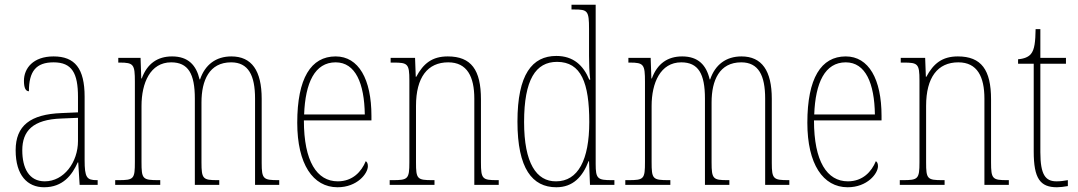

<svg xmlns="http://www.w3.org/2000/svg" viewBox="-20 -780 4547 810"><path d="M166 10C245 10 284 -41 308 -95H310L316 0H392V-20H388C346 -20 337 -31 337 -105V-372C337 -491 296 -542 206 -542C120 -542 81 -492 81 -439C81 -410 88 -395 102 -395C102 -479 132 -517 206 -517C284 -517 309 -471 309 -371V-306L240 -303C108 -298 46 -250 46 -146C46 -40 96 10 166 10ZM169 -15C102 -15 74 -71 74 -146C74 -227 118 -276 239 -280L309 -283V-185C309 -96 250 -15 169 -15Z M466 0H656V-20H649C581 -20 577 -25 577 -97V-333C577 -430 614 -517 702 -517C774 -517 802 -469 802 -364V0H905V-20H898C836 -20 830 -25 830 -95V-348C830 -441 863 -517 955 -517C1028 -517 1056 -462 1056 -364V0H1158V-20H1154C1091 -20 1084 -25 1084 -92V-363C1084 -482 1042 -542 956 -542C891 -542 845 -507 824 -445H822C808 -505 774 -542 706 -542C645 -542 601 -512 578 -449H576L573 -536H479V-516H485C544 -516 549 -508 549 -435V-97C549 -25 545 -20 479 -20H466Z M1404 10C1487 10 1532 -48 1532 -79C1532 -91 1528 -97 1523 -100C1505 -56 1468 -15 1405 -15C1317 -15 1262 -99 1262 -272H1547V-291C1547 -446 1493 -542 1396 -542C1292 -542 1234 -450 1234 -262C1234 -88 1300 10 1404 10ZM1519 -297H1263C1268 -431 1308 -517 1396 -517C1480 -517 1517 -428 1519 -297Z M1624 0H1813V-20H1804C1740 -20 1735 -25 1735 -95V-333C1735 -454 1784 -517 1871 -517C1951 -517 1981 -456 1981 -364V0H2084V-20H2077C2015 -20 2009 -25 2009 -95V-361C2009 -485 1968 -542 1869 -542C1803 -542 1766 -512 1736 -456H1734L1731 -536H1628V-516H1640C1700 -516 1707 -511 1707 -441V-95C1707 -25 1701 -20 1637 -20H1624Z M2327 10C2397 10 2438 -34 2463 -100H2465L2469 0H2572V-20H2561C2501 -20 2493 -26 2493 -88V-760H2391V-740H2402C2459 -740 2465 -735 2465 -658V-544C2465 -511 2466 -477 2470 -444H2466C2441 -504 2399 -544 2327 -544C2225 -544 2163 -466 2163 -267C2163 -68 2226 10 2327 10ZM2326 -15C2243 -14 2191 -92 2191 -265C2191 -444 2240 -519 2330 -519C2432 -519 2466 -430 2466 -265C2466 -106 2419 -15 2326 -15Z M2618 0H2808V-20H2801C2733 -20 2729 -25 2729 -97V-333C2729 -430 2766 -517 2854 -517C2926 -517 2954 -469 2954 -364V0H3057V-20H3050C2988 -20 2982 -25 2982 -95V-348C2982 -441 3015 -517 3107 -517C3180 -517 3208 -462 3208 -364V0H3310V-20H3306C3243 -20 3236 -25 3236 -92V-363C3236 -482 3194 -542 3108 -542C3043 -542 2997 -507 2976 -445H2974C2960 -505 2926 -542 2858 -542C2797 -542 2753 -512 2730 -449H2728L2725 -536H2631V-516H2637C2696 -516 2701 -508 2701 -435V-97C2701 -25 2697 -20 2631 -20H2618Z M3556 10C3639 10 3684 -48 3684 -79C3684 -91 3680 -97 3675 -100C3657 -56 3620 -15 3557 -15C3469 -15 3414 -99 3414 -272H3699V-291C3699 -446 3645 -542 3548 -542C3444 -542 3386 -450 3386 -262C3386 -88 3452 10 3556 10ZM3671 -297H3415C3420 -431 3460 -517 3548 -517C3632 -517 3669 -428 3671 -297Z M3776 0H3965V-20H3956C3892 -20 3887 -25 3887 -95V-333C3887 -454 3936 -517 4023 -517C4103 -517 4133 -456 4133 -364V0H4236V-20H4229C4167 -20 4161 -25 4161 -95V-361C4161 -485 4120 -542 4021 -542C3955 -542 3918 -512 3888 -456H3886L3883 -536H3780V-516H3792C3852 -516 3859 -511 3859 -441V-95C3859 -25 3853 -20 3789 -20H3776Z M4439 10C4452 10 4468 8 4485 5V-20C4467 -17 4455 -15 4437 -15C4391 -15 4369 -42 4369 -138V-511H4477V-536H4369V-657H4349C4348 -605 4345 -571 4329 -552C4319 -540 4301 -532 4275 -530V-511H4341V-141C4341 -27 4368 10 4439 10Z"/></svg>

Font: Noto Serif Bengali Condensed Thin
Style: Regular
Weight: 100
Width: 3
Designer: Juan Bruce, Universal Thirst, Indian Type Foundry and the Monotype Design Team.
Foundry: Monotype Imaging Inc.
Version: Version 2.003